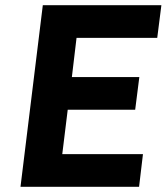

<svg xmlns="http://www.w3.org/2000/svg" viewBox="-20 -720 642 740"><path d="M59 0 145 -700H602L586 -574H275L257 -423H517L501 -297H241L220 -126H531L516 0Z"/></svg>

Font: Inclusive Sans
Style: Italic
Weight: 400
Italic angle: -7°
Designer: Olivia King
Foundry: Olivia King
Version: Version 2.004